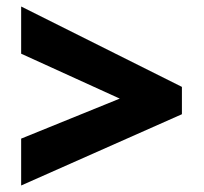

<svg xmlns="http://www.w3.org/2000/svg" viewBox="-20 -657 626 590"><path d="M45 -231V-87L539 -306V-390L45 -637V-492L348 -354Z"/></svg>

Font: Noto Sans Gujarati Black
Style: Regular
Weight: 900
Designer: Jelle Bosma - Monotype Design Team, Universal Thirst
Foundry: Monotype Imaging Inc.
Version: Version 2.106